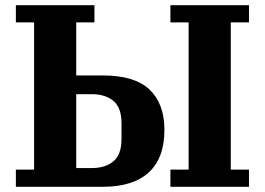

<svg xmlns="http://www.w3.org/2000/svg" viewBox="-20 -718 1018 738"><path d="M41 -66H111V-632H41V-698H343V-632H273V-428H375Q498 -428 555 -373.5Q612 -319 612 -219Q612 -110 551.5 -55Q491 0 375 0H41ZM635 -66H705V-632H635V-698H937V-632H867V-66H937V0H635ZM333 -72Q385 -72 416 -98Q447 -124 447 -183V-245Q447 -304 416 -330Q385 -356 333 -356H273V-72Z"/></svg>

Font: IBM Plex Serif
Style: Bold
Weight: 700
Designer: Mike Abbink, Paul van der Laan, Pieter van Rosmalen
Foundry: Bold Monday
Version: Version 2.008